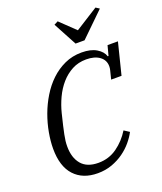

<svg xmlns="http://www.w3.org/2000/svg" viewBox="-168 -1045 984 1164"><g transform="rotate(-20 323.5 -462.5)"><path d="M260 12Q164 12 109.5 -47Q55 -106 55 -220Q55 -268 65 -323.5Q75 -379 95 -433.5Q115 -488 145.5 -538Q176 -588 216 -626Q256 -664 306 -687Q356 -710 416 -710Q475 -710 511.5 -688Q548 -666 558 -634H563L580 -698H647L596 -494H529L543 -550Q546 -562 546 -574Q546 -614 514 -637.5Q482 -661 428 -661Q377 -661 336.5 -639.5Q296 -618 264.5 -582Q233 -546 211.5 -500Q190 -454 178 -406Q167 -362 160 -331.5Q153 -301 148.5 -278.5Q144 -256 142 -239Q140 -222 140 -204Q140 -131 176 -88.5Q212 -46 285 -46Q353 -46 406 -84Q459 -122 494 -179L528 -157Q513 -128 488 -98Q463 -68 429 -43.5Q395 -19 352.5 -3.5Q310 12 260 12ZM320 -924 345 -937 442 -844 589 -937 612 -922 459 -773H401Z"/></g></svg>

Font: IBM Plex Serif
Style: Italic
Weight: 400
Italic angle: -14°
Designer: Mike Abbink, Paul van der Laan, Pieter van Rosmalen
Foundry: Bold Monday
Version: Version 3.001